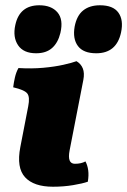

<svg xmlns="http://www.w3.org/2000/svg" viewBox="-20 -699 482 728"><path d="M181 9Q108 9 75 -27Q42 -63 57 -141L87 -296Q94 -331 83.5 -344.5Q73 -358 30 -368Q32 -385 36.5 -405Q41 -425 50 -441Q100 -438 144 -442Q188 -446 221 -453.5Q254 -461 270 -467Q287 -457 294 -439.5Q301 -422 296 -396L244 -129Q234 -78 264 -78Q288 -78 304 -87Q312 -72 314.5 -53Q317 -34 313 -10Q293 -3 257 3Q221 9 181 9ZM345 -497Q296 -497 275.5 -524.5Q255 -552 263 -598Q271 -640 295.5 -659.5Q320 -679 359 -679Q409 -679 429 -651Q449 -623 439 -576Q422 -497 345 -497ZM117 -497Q69 -497 48.5 -527.5Q28 -558 38 -604Q54 -679 129 -679Q175 -679 198 -652Q221 -625 209 -574Q200 -537 177.5 -517Q155 -497 117 -497Z"/></svg>

Font: Vollkorn Black
Style: Italic
Weight: 900
Italic angle: -11°
Designer: Friedrich Althausen
Foundry: Friedrich Althausen
Version: Version 5.000; ttfautohint (v1.8.3)